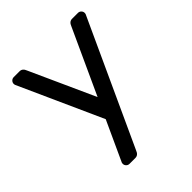

<svg xmlns="http://www.w3.org/2000/svg" viewBox="-198 -641 952 952"><g transform="rotate(-45 278.5 -165.0)"><path d="M199 190H158Q148 190 141 183Q134 176 134 166Q134 162 135 159L231 -50L33 -489Q32 -492 32 -496Q32 -506 39 -513Q46 -520 56 -520H97Q117 -520 126 -496L280 -156L436 -496Q445 -520 465 -520H506Q516 -520 523 -513Q530 -506 530 -496Q530 -492 529 -489L228 166Q219 190 199 190Z"/></g></svg>

Font: Hezaedrus
Style: Regular
Weight: 400
Designer: Hubert & Fischer
Foundry: Hubert & Fischer
Version: Version 1.10;September 3, 2019;FontCreator 11.5.0.2425 64-bi